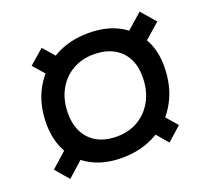

<svg xmlns="http://www.w3.org/2000/svg" viewBox="-95 -709 791 739"><g transform="rotate(-20 300.0 -339.0)"><path d="M290 -90Q220 -90 168 -117Q116 -144 88 -194.5Q60 -245 60 -312Q60 -393 94.5 -454.5Q129 -516 190 -551Q251 -586 331 -586Q402 -586 453.5 -559Q505 -532 533.5 -483Q562 -434 562 -367Q562 -285 527.5 -222.5Q493 -160 432 -125Q371 -90 290 -90ZM74 -82 27 -137 102 -204 150 -150ZM481 -83 421 -153 480 -201 538 -134ZM299 -174Q350 -174 388 -197Q426 -220 448 -261Q470 -302 470 -357Q470 -425 430.5 -463.5Q391 -502 322 -502Q272 -502 233.5 -479Q195 -456 173.5 -415.5Q152 -375 152 -321Q152 -253 191 -213.5Q230 -174 299 -174ZM143 -474 83 -542 143 -594 202 -526ZM522 -472 469 -529 545 -596 596 -537Z"/></g></svg>

Font: Chivo Mono SemiBold
Style: Italic
Weight: 600
Italic angle: -8.05°
Monospace: yes
Version: Version 1.008